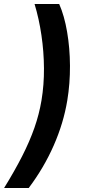

<svg xmlns="http://www.w3.org/2000/svg" viewBox="-54 -788 433 948"><path d="M-33.7 140.1Q18.1 56.2 55.2 -16.6Q92.3 -89.4 116 -157Q139.6 -224.6 150.9 -292.5Q163.6 -368.7 163.1 -450.7Q162.6 -532.7 150.6 -614Q138.7 -695.3 116.7 -768.1H238.3Q263.7 -710.4 277.3 -630.9Q291 -551.3 291.5 -463.4Q292 -375.5 278.3 -292.5Q259.8 -180.2 211.4 -70.1Q163.1 40 87.9 140.1Z"/></svg>

Font: Inter 18pt SemiBold
Style: Italic
Weight: 600
Italic angle: -9.3988°
Designer: Rasmus Andersson
Foundry: rsms
Version: Version 4.001;git-66647c0bb